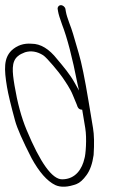

<svg xmlns="http://www.w3.org/2000/svg" viewBox="-25 -684 461 742"><path d="M210.4 -664C202.5 -664 196.6 -656.9 197.9 -649L199.4 -640C201.2 -629.3 206.4 -612.3 214.9 -589C234.8 -537.9 254.6 -461.6 274.5 -360C276.8 -348.7 278.7 -340 280.4 -334C277.6 -338.7 272.2 -348.2 264.2 -362.8C245.6 -396.7 220.6 -425.8 196.2 -455C164.9 -495 132 -515 97.2 -515C66.9 -517.5 41 -508.8 19.6 -489C-10.6 -458.9 -9.6 -417.7 2.1 -347.6C6.6 -320.6 17 -277.2 33.4 -217.1C41.2 -188.5 62.3 -140.5 96.8 -73C126.2 -19.3 156.6 15.4 188.2 31C209.9 41 237.5 39.7 271.1 27.1C283.3 22.5 296.2 10.9 309.6 -7.6C323.1 -26.1 332.2 -51.9 336.8 -85C339.6 -128.3 338.9 -163 334.5 -189L317.2 -293C302.7 -380.3 290.1 -441.7 279.6 -477C269 -512.3 261.6 -537.7 257.4 -553C250.3 -578.9 233.7 -614.1 229.4 -640L227.9 -649C226.6 -656.9 218.3 -664 210.4 -664ZM292.7 -260 304.5 -189C311.2 -148.9 306.1 -83.9 301.2 -71C293 -33.7 268.3 9 215 9C176.5 9 130.7 -54.7 77.7 -182C57.7 -230 42.2 -287.1 31.2 -353.2C22.1 -407.7 18.7 -444.9 42.9 -466C53.7 -475.4 59.6 -476.4 71.7 -482C95 -489 118.2 -485.2 141.5 -470.7C156.4 -461.5 205.6 -401.2 215.7 -386C227.7 -368.1 246.3 -342.3 256.6 -316.2C263.2 -299.4 268.1 -287.7 271.2 -281L274.9 -271C278.1 -263.7 284 -260 292.7 -260Z"/></svg>

Font: MewTooHand
Style: WideLta
Weight: 400
Designer: Mew Too, Robert Jablonski
Version: Version 0.77